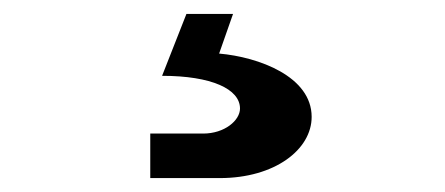

<svg xmlns="http://www.w3.org/2000/svg" viewBox="-20 -40 640 276"><path d="M296 216C375 216 428 175 428 128C428 70 352 42 295 37L315 -20H248L213 69C284 69 325 88 325 116C325 133 303 152 272 152H196V216Z"/></svg>

Font: Tekne LDO
Style: Bold
Weight: 700
Monospace: yes
Designer: Alessio Laiso, Mario Rullo, Paolo Rosset
Foundry: Alessio Laiso
Version: Version 1.000;hotconv 1.0.109;makeotfexe 2.5.65596